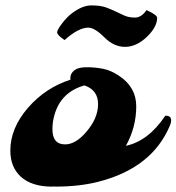

<svg xmlns="http://www.w3.org/2000/svg" viewBox="-20 -694 659 717"><path d="M18.6 0ZM184.1 2.4 174.3 2.9Q97.2 2.9 56.6 -35.2Q18.6 -70.8 18.6 -131.8Q18.6 -215.8 85.4 -292.5Q150.4 -366.7 243.2 -396.5Q240.2 -418.5 259.3 -432.6Q272.9 -442.9 304.4 -442.9Q335.9 -442.9 365.2 -437Q394.5 -431.2 424.3 -411.1Q488.8 -368.7 488.8 -296.9Q488.8 -219.2 450.2 -149.4Q534.2 -167.5 597.2 -261.7Q619.1 -263.2 619.1 -243.7Q619.1 -235.8 614.3 -224.6Q547.9 -66.9 348.6 -15.6Q277.3 2.9 186.5 2.9ZM175.8 -211.4Q175.8 -154.8 223.1 -154.8Q263.2 -154.8 303.7 -203.1Q346.2 -253.4 346.2 -305.2Q346.2 -357.9 295.4 -375Q208 -350.6 183.6 -265.6Q175.8 -239.7 175.8 -211.4ZM309.6 -590.8Q272.9 -590.8 221.2 -544.4Q193.4 -563 193.4 -573.2Q193.4 -582.5 211.7 -606.4Q230 -630.4 247.6 -643.6Q287.1 -673.8 320.8 -673.8Q354.5 -673.8 374.5 -666.7Q394.5 -659.7 411.9 -651.1Q429.2 -642.6 445.3 -635.5Q461.4 -628.4 484.6 -628.4Q507.8 -628.4 527.3 -656.2Q566.9 -638.2 566.9 -627.4Q566.9 -594.2 529.8 -557.6Q490.2 -519 446.8 -519Q405.3 -519 369.4 -554.9Q333.5 -590.8 309.6 -590.8Z"/></svg>

Font: Molle
Style: Regular
Weight: 400
Italic angle: -22°
Designer: Elena Albertoni
Foundry: Elena Albertoni
Version: Version 1.001; ttfautohint (v0.92) -l 12 -r 12 -G 200 -x 10 